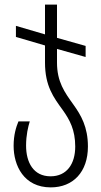

<svg xmlns="http://www.w3.org/2000/svg" viewBox="-20 -562 439 832"><path d="M227 -291V-350L351 -315V-363L227 -398V-542H175V-413L49 -450V-402L175 -365V-291C175 -189 212 -140 252 -85C282 -43 306 1 306 73C306 149 269 202 199 202C125 202 93 142 93 69C93 23 102 -13 109 -36H60C50 -12 39 22 39 70C39 155 83 250 200 250C297 250 361 183 361 73C361 -12 331 -63 298 -109C260 -162 227 -207 227 -291Z"/></svg>

Font: Noto Sans Georgian ExtraCondensed Light
Style: Regular
Weight: 300
Width: 2
Designer: Monotype Design Team, Akaki Razmadze
Foundry: Google LLC
Version: Version 2.005